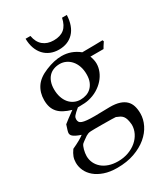

<svg xmlns="http://www.w3.org/2000/svg" viewBox="-227 -774 1010 1153"><g transform="rotate(-30 278.0 -197.5)"><path d="M541 -432.1 544.9 -422.9Q525.9 -394.5 520 -383.3H429.2Q440.4 -353.5 440.4 -329.1Q440.4 -302.7 429.7 -276.1Q418.9 -249.5 398.9 -226.8Q378.9 -204.1 350.3 -187Q321.8 -169.9 285.6 -162.1Q263.2 -157.2 223.1 -157.2H211.9Q197.8 -145.5 189 -137.5Q180.2 -129.4 175 -123Q169.9 -116.7 168.2 -111.3Q166.5 -106 166.5 -100.1Q166.5 -88.9 171.1 -81.3Q175.8 -73.7 188 -69.3Q200.2 -64.9 220.7 -63Q241.2 -61 273.4 -61L378.9 -63Q418 -63 444.6 -54.4Q471.2 -45.9 487.8 -29.8Q504.4 -13.7 511.5 9.5Q518.6 32.7 518.6 62Q518.6 101.1 499.8 139.4Q481 177.7 444.6 208.3Q408.2 238.8 355.7 257.6Q303.2 276.4 235.8 276.4Q185.5 276.4 147.7 263.4Q109.9 250.5 84.7 229.2Q59.6 208 47.1 180.9Q34.7 153.8 34.7 125.5Q34.7 103.5 41.3 85.2Q47.9 66.9 63.5 44.9Q123 17.6 148.9 -2.9Q128.4 -9.8 115.7 -16.1Q103 -22.5 96.4 -28.3Q89.8 -34.2 87.6 -39.8Q85.4 -45.4 85.4 -51.3Q85.4 -61 100.1 -104Q112.3 -113.8 130.6 -127.9Q148.9 -142.1 175.3 -160.6Q145 -169.4 122.8 -181.2Q100.6 -192.9 86.2 -209Q71.8 -225.1 64.7 -246.3Q57.6 -267.6 57.6 -295.4Q57.6 -346.7 83.5 -385.5Q109.4 -424.3 168.5 -448.2Q228.5 -473.1 279.8 -473.1Q346.7 -473.1 399.9 -430.2Q445.8 -430.7 481 -430.9Q516.1 -431.2 541 -432.1ZM141.6 -322.3Q141.6 -292 149.7 -267.3Q157.7 -242.7 172.1 -225.3Q186.5 -208 206.5 -198.5Q226.6 -189 250 -189Q271 -189 290.3 -195.6Q309.6 -202.1 324.2 -216.1Q338.9 -230 347.7 -251.5Q356.4 -272.9 356.4 -303.2Q356.4 -334.5 347.7 -359.4Q338.9 -384.3 323.7 -401.6Q308.6 -418.9 288.6 -428.2Q268.6 -437.5 246.6 -437.5Q223.1 -437.5 203.6 -429.9Q184.1 -422.4 170.4 -407.7Q156.7 -393.1 149.2 -371.6Q141.6 -350.1 141.6 -322.3ZM284.7 5.4Q254.9 5.4 236.6 5.4Q218.3 5.4 206.8 6.1Q195.3 6.8 188 9.5Q180.7 12.2 172.4 17.1Q152.8 30.3 142.8 38.1Q132.8 45.9 131.3 47.4Q127 51.8 123.3 60.3Q119.6 68.8 116.7 79.6Q113.8 90.3 112.1 101.8Q110.4 113.3 110.4 122.6Q110.4 148.4 120.8 170.7Q131.3 192.9 150.6 209.5Q169.9 226.1 197.8 235.4Q225.6 244.6 259.8 244.6Q299.3 244.6 332.5 232.4Q365.7 220.2 389.6 199.7Q413.6 179.2 427 152.1Q440.4 125 440.4 95.2Q438.5 71.8 434.1 56.9Q429.7 42 422.4 33Q415 23.9 404.5 18.3Q394 12.7 379.9 7.3Q374 6.3 350.6 6.1Q327.1 5.9 284.7 5.4ZM145.5 -670.9H179.2Q187 -625 215.6 -601.3Q244.1 -577.6 288.6 -577.6Q334.5 -577.6 361.3 -599.9Q388.2 -622.1 398.4 -670.9H431.6Q427.7 -593.8 389.4 -553.7Q351.1 -513.7 288.1 -513.7Q256.8 -513.7 230.7 -524.4Q204.6 -535.2 185.8 -555.4Q167 -575.7 156.5 -604.7Q146 -633.8 145.5 -670.9Z"/></g></svg>

Font: XB Kayhan
Style: Regular
Weight: 400
Designer: Behnam
Foundry: Irmug
Version: Version 7.300 2009